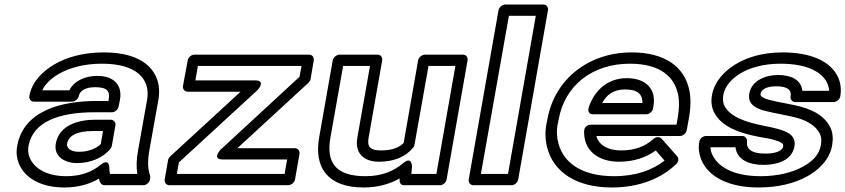

<svg xmlns="http://www.w3.org/2000/svg" viewBox="-20 -795 3742 850"><path d="M591 -128C584 -89 583 -55 588 -25H467C465 -33 464 -41 464 -51C464 -51 466 -98 425 -65C391 -37 342 -15 274 -15C183 -15 130 -52 111 -98C105 -114 103 -130 106 -148C125 -255 239 -298 400 -298H476C491 -298 503 -312 505 -323L511 -353C523 -418 484 -459 411 -459C361 -459 309 -440 287 -395H167C181 -425 208 -449 239 -467C285 -494 351 -513 430 -513C543 -513 606 -478 627 -421C634 -402 636 -379 631 -352ZM443 25H615C626 25 641 15 644 0L645 -8C646 -12 645 -16 644 -20C634 -48 633 -81 641 -128L681 -352C687 -386 685 -418 675 -445C646 -524 561 -563 439 -563C352 -563 276 -543 219 -509C172 -481 121 -435 110 -370C108 -359 115 -345 130 -345H299C310 -345 326 -355 329 -370C333 -391 354 -409 402 -409C456 -409 468 -390 461 -353L460 -348H409C249 -348 83 -304 56 -148C51 -121 54 -95 63 -72C89 -7 161 35 265 35C326 35 377 20 418 -4C421 9 426 25 443 25ZM227 -159C217 -101 268 -73 321 -73C382 -73 436 -97 468 -135C471 -139 474 -145 475 -149L491 -240C494 -255 481 -265 470 -265H401C328 -265 241 -241 227 -159ZM277 -159C283 -194 320 -215 392 -215H436L426 -157C408 -139 374 -123 330 -123C289 -123 274 -142 277 -159Z M966 -89H1251L1240 -25H763L772 -76L1121 -397C1121 -397 1159 -439 1110 -439H845L856 -503H1315L1306 -455L955 -131C955 -131 917 -89 966 -89ZM1031 -139 1345 -428C1350 -433 1354 -439 1355 -445L1369 -528C1371 -539 1364 -553 1349 -553H840C829 -553 814 -543 811 -528L790 -414C788 -403 796 -389 811 -389H1045L734 -103C729 -98 725 -92 724 -86L709 0C707 11 715 25 730 25H1256C1267 25 1283 15 1286 0L1306 -114C1308 -125 1300 -139 1285 -139Z M1658 -79C1723 -79 1774 -100 1808 -140C1812 -144 1814 -150 1815 -154L1877 -503H1996L1912 -25H1801L1804 -56C1804 -56 1805 -107 1764 -72C1725 -39 1673 -15 1598 -15C1465 -15 1423 -76 1443 -187L1499 -503H1618L1562 -186C1550 -121 1586 -79 1658 -79ZM1769 25H1928C1939 25 1954 15 1957 0L2050 -528C2052 -539 2045 -553 2030 -553H1861C1850 -553 1834 -543 1831 -528L1767 -162C1748 -143 1718 -129 1667 -129C1616 -129 1605 -147 1612 -186L1672 -528C1674 -539 1667 -553 1652 -553H1483C1472 -553 1456 -543 1453 -528L1393 -187C1369 -52 1432 35 1589 35C1652 35 1705 20 1749 -5C1748 12 1752 25 1769 25Z M2229 -25H2109L2233 -725H2352ZM2245 25C2256 25 2271 15 2274 0L2406 -750C2408 -761 2401 -775 2386 -775H2217C2206 -775 2190 -765 2187 -750L2055 0C2053 11 2061 25 2076 25Z M2768 -513C2902 -513 2966 -456 2982 -376C2988 -347 2987 -315 2981 -278L2975 -243H2595C2585 -243 2567 -237 2566 -215C2563 -132 2624 -79 2721 -79C2786 -79 2841 -98 2883 -129L2922 -84C2870 -43 2797 -15 2698 -15C2553 -15 2476 -76 2453 -157C2445 -185 2443 -214 2449 -246L2453 -265C2480 -418 2604 -513 2768 -513ZM2620 -193H2991C3002 -193 3017 -203 3020 -218L3031 -278C3038 -320 3039 -359 3032 -394C3012 -496 2927 -563 2777 -563C2584 -563 2434 -443 2403 -265L2399 -246C2392 -207 2394 -170 2404 -136C2433 -34 2530 35 2689 35C2812 35 2909 -6 2974 -69C2984 -78 2986 -94 2978 -103L2909 -181C2900 -191 2884 -190 2873 -180C2840 -150 2795 -129 2730 -129C2669 -129 2631 -154 2620 -193ZM2873 -326C2886 -402 2838 -449 2755 -449C2662 -449 2607 -385 2586 -318C2583 -308 2583 -289 2606 -289H2841C2856 -289 2869 -303 2871 -314ZM2824 -339H2646C2665 -374 2694 -399 2747 -399C2805 -399 2825 -376 2824 -339Z M3360 -65C3413 -65 3485 -81 3497 -146C3507 -201 3455 -214 3428 -223C3411 -228 3388 -233 3363 -238C3277 -254 3209 -281 3187 -327C3181 -339 3179 -355 3182 -374C3189 -414 3219 -446 3256 -469C3298 -495 3360 -513 3435 -513C3550 -513 3621 -478 3644 -423C3648 -413 3650 -402 3651 -393H3532C3527 -443 3480 -463 3425 -463C3372 -463 3308 -441 3297 -380C3288 -328 3338 -312 3364 -305C3408 -293 3471 -284 3509 -273C3559 -259 3593 -235 3609 -204C3616 -190 3618 -174 3614 -152C3607 -110 3576 -80 3536 -58C3490 -32 3425 -15 3347 -15C3227 -15 3154 -57 3131 -116C3127 -125 3126 -135 3125 -143H3236C3243 -86 3299 -65 3360 -65ZM3368 -115C3306 -115 3283 -136 3287 -169C3288 -181 3280 -193 3266 -193H3105C3094 -193 3079 -183 3076 -168C3071 -142 3074 -116 3083 -92C3114 -11 3208 35 3338 35C3423 35 3498 17 3555 -15C3603 -42 3653 -87 3664 -152C3669 -182 3667 -210 3655 -233C3632 -278 3587 -305 3531 -321C3487 -334 3424 -342 3385 -353C3353 -362 3345 -371 3347 -380C3350 -396 3369 -413 3416 -413C3470 -413 3485 -394 3480 -368C3478 -357 3486 -343 3501 -343H3670C3681 -343 3697 -353 3700 -368C3705 -397 3702 -425 3692 -449C3659 -526 3567 -563 3444 -563C3361 -563 3288 -543 3234 -509C3189 -481 3143 -436 3132 -374C3127 -347 3130 -322 3140 -300C3173 -232 3259 -204 3346 -188C3372 -183 3391 -181 3406 -176C3442 -165 3449 -159 3447 -146C3444 -131 3423 -115 3368 -115Z"/></svg>

Font: Asimov
Style: XWidOuIt
Weight: 500
Designer: Google
Version: Version 2.000980; 2014